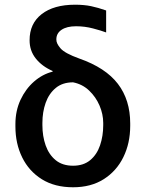

<svg xmlns="http://www.w3.org/2000/svg" viewBox="-20 -786 618 816"><path d="M105.8 -615.1Q105.5 -685.7 157 -725.9Q208.5 -766 299 -766Q337.4 -766 367 -759.8Q396.7 -753.6 431.1 -741.5V-648.1Q410.5 -655.9 375.4 -665.1Q340.2 -674.4 303.3 -674.4Q263.8 -674.4 241.5 -659.3Q219.1 -644.2 219.5 -617.9Q219.1 -601.2 237.4 -580.3Q255.7 -559.3 316.8 -537.3Q428.6 -498.2 481 -429.7Q533.4 -361.2 533.4 -261.4V-251.4Q533.4 -177.6 504.4 -118.4Q475.5 -59.3 421.2 -24.7Q366.8 9.9 290.5 9.9Q212.7 9.9 158 -24.1Q103.3 -58.2 74.4 -116.8Q45.5 -175.4 45.5 -248.6V-258.5Q45.5 -315 67.1 -361.5Q88.8 -408 124.8 -439.5Q160.9 -470.9 203.8 -481.5L203.5 -484.4Q158.7 -503.9 132.1 -537.3Q105.5 -570.7 105.8 -615.1ZM160.2 -263.5V-254.3Q160.2 -207.4 174 -168.1Q187.9 -128.9 216.6 -105.3Q245.4 -81.7 290.5 -81.7Q334.9 -81.7 363.3 -105.3Q391.7 -128.9 405.2 -168.3Q418.7 -207.7 418.7 -254.3V-263.5Q418.7 -300.4 403.1 -337.2Q387.4 -373.9 358.8 -401.1Q330.3 -428.3 290.5 -436.1Q245.7 -436.1 216.8 -412.1Q187.9 -388.1 174 -348.9Q160.2 -309.7 160.2 -263.5Z"/></svg>

Font: Inter UI Medium
Style: Regular
Weight: 500
Designer: Rasmus Andersson
Foundry: rsms
Version: 3.2;8d6f07862